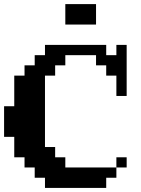

<svg xmlns="http://www.w3.org/2000/svg" viewBox="-20 -920 690 940"><path d="M500 -49.8V0H200.2V-49.8H149.9V-100.1H100.1V-149.9H49.8V-250H0V-399.9H49.8V-549.8H100.1V-600.1H149.9V-649.9H200.2V-700.2H500V-649.9H549.8V-700.2H600.1V-450.2H549.8V-549.8H500V-600.1H450.2V-649.9H299.8V-600.1H250V-549.8H200.2V-200.2H250V-149.9H299.8V-100.1H549.8V-49.8ZM600.1 -100.1H549.8V-149.9H600.1ZM299.8 -799.8V-899.9H450.2V-799.8Z"/></svg>

Font: Redaction 50
Style: Bold
Weight: 700
Designer: Jeremy Mickel / Forest Young
Foundry: MCKL
Version: Version 2.001;hotconv 1.0.113;makeotfexe 2.5.65598 DEVELOPME